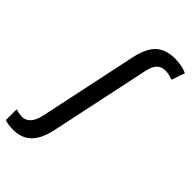

<svg xmlns="http://www.w3.org/2000/svg" viewBox="-424 -848 1170 1170"><g transform="rotate(45 161.0 -262.5)"><path d="M-50.8 240.2Q-95.2 240.2 -124 229V136.2Q-92.8 146 -67.9 146Q-37.6 146 -15.1 121.6Q7.3 97.2 18.1 45.9L151.9 -586.9Q171.9 -680.7 215.8 -722.9Q259.8 -765.1 341.8 -765.1Q398.9 -765.1 445.8 -744.1L416 -658.2Q379.9 -671.9 350.1 -671.9Q316.4 -671.9 295.9 -651.1Q275.4 -630.4 265.1 -582L128.9 61Q109.4 154.3 65.2 197.3Q21 240.2 -50.8 240.2Z"/></g></svg>

Font: Open Sans Semibold
Style: Italic
Weight: 600
Italic angle: -12°
Foundry: Ascender Corporation
Version: Version 1.10